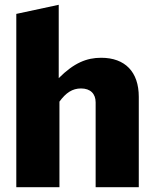

<svg xmlns="http://www.w3.org/2000/svg" viewBox="-20 -781 641 801"><path d="M48 0H228V-357C255 -394 282 -412 318 -412C357 -412 379 -390 379 -354V0H559V-377C559 -481 502 -540 402 -540C342 -540 289 -519 225 -455V-761L48 -723Z"/></svg>

Font: Bisquit Text
Style: Bold
Weight: 800
Version: Version 1.004;Glyphs 3.2.3 (3260)